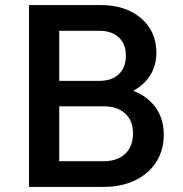

<svg xmlns="http://www.w3.org/2000/svg" viewBox="-20 -735 721 755"><path d="M94 0V-715H376Q442 -715 491 -691.5Q540 -668 567.5 -626Q595 -584 595 -528Q595 -478 571 -439.5Q547 -401 504 -378Q561 -356 592.5 -311.5Q624 -267 624 -205Q624 -144 594 -97.5Q564 -51 510.5 -25.5Q457 0 386 0ZM370 -614H213V-417H370Q420 -417 447.5 -443.5Q475 -470 475 -517Q475 -562 447 -588Q419 -614 370 -614ZM213 -101H387Q441 -101 472 -130Q503 -159 503 -211Q503 -261 472 -289Q441 -317 387 -317H213Z"/></svg>

Font: Wix Madefor Text SemiBold
Style: Regular
Weight: 600
Designer: Dalton Maag Ltd
Foundry: Dalton Maag Ltd
Version: Version 3.100